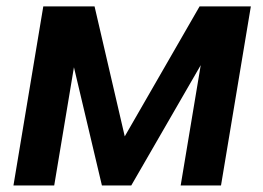

<svg xmlns="http://www.w3.org/2000/svg" viewBox="-20 -565 802 585"><path d="M360.1 -149.5 268.1 -545.5H111.9L21 0H145.2L205.3 -360.1L290.5 0H380L591.6 -366.5L530.5 0H653.4L744.3 -545.5H588.1Z"/></svg>

Font: Margiela Sans Semi Bold
Style: Italic
Weight: 600
Italic angle: -9.39999°
Designer: Stefan Endress, Andreas Faust
Version: Version 1.100;FEAKit 1.0